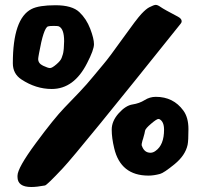

<svg xmlns="http://www.w3.org/2000/svg" viewBox="-20 -707 828 788"><path d="M562.5 -107.9Q572.3 -80.1 597.7 -80.1Q608.4 -80.1 618.7 -87.9Q653.3 -112.3 653.3 -174.8Q653.3 -207.5 634.8 -217.8Q632.8 -218.8 630.4 -218.8Q623 -218.8 600.1 -199.2Q577.1 -179.7 575.4 -170.7Q573.7 -161.6 572.8 -158Q571.8 -154.3 570.8 -150.9Q568.8 -143.6 567.4 -138.2Q565.9 -132.8 564.5 -129.4Q562.5 -122.1 561.5 -116.2V-110.4Q562 -109.4 562.5 -107.9ZM619.6 -309.6Q691.4 -309.6 732.4 -253.4Q753.4 -225.1 753.4 -177.2Q753.4 -129.4 750 -112.8Q740.7 -69.3 696.5 -33.2Q652.3 2.9 636.7 6.8Q611.3 13.7 589.4 13.7Q475.1 13.7 448.7 -98.6Q438.5 -140.6 438.5 -174.8V-175.3Q438.5 -210 467 -241.9Q495.6 -273.9 523.9 -278.3Q552.2 -282.7 573.5 -296.1Q594.7 -309.6 619.6 -309.6ZM243.2 -538.1Q243.2 -589.8 220.7 -599.1Q217.3 -600.6 200 -600.6Q182.6 -600.6 176.8 -598.6Q158.7 -591.8 140.1 -487.8Q136.7 -469.2 136.7 -464.8Q136.7 -446.8 156.7 -437.3Q176.8 -427.7 185.3 -427.7Q193.8 -427.7 211.4 -442.9Q229 -458 232.9 -469.2Q236.8 -480.5 237.8 -483.6Q238.8 -486.8 239.5 -490.5Q240.2 -494.1 240.7 -498.3Q241.2 -502.4 241.7 -507.1Q242.2 -511.7 242.2 -516.6Q243.2 -526.9 243.2 -538.1ZM67.4 -381.3Q32.7 -404.3 32.7 -447.3Q32.7 -630.9 109.4 -669.9Q139.6 -685.5 207.8 -685.5Q275.9 -685.5 305.7 -657.2Q334.5 -629.9 350.1 -589.4Q365.7 -548.8 365.7 -525.6Q365.7 -502.4 337.4 -447.8Q283.7 -341.8 192.4 -341.8Q127 -341.8 67.4 -381.3ZM108.4 60.5Q51.8 60.5 51.8 19V14.2Q51.8 -17.6 127 -119.4Q202.1 -221.2 244.9 -265.4Q287.6 -309.6 304.7 -327.6Q338.9 -363.8 359.9 -389.9Q380.9 -416 404.1 -442.9Q427.2 -469.7 484.1 -549.6Q541 -629.4 560.5 -650.1Q580.1 -670.9 592.8 -677.2Q611.8 -687 619.4 -687Q627 -687 639.6 -678Q652.3 -668.9 710 -638.7Q725.6 -630.4 725.6 -620.1V-619.6Q725.6 -614.3 721.2 -609.4Q302.2 -85.4 237.8 -16.6Q173.3 52.2 164.6 54.2Q130.9 60.5 108.4 60.5Z"/></svg>

Font: Drukaatie burti
Style: Heavy
Weight: 800
Version: Version 0.14